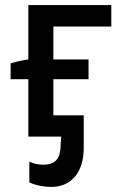

<svg xmlns="http://www.w3.org/2000/svg" viewBox="-20 -540 479 759"><path d="M96 181C123 194 158 199 182 199C262 199 311 141 311 45V-84H191V-227H330V-305H191V-435H420V-520H92V-305C69 -302 43 -296 22 -290V-227H92V0H222L220 27C220 87 200 111 151 111C131 111 113 107 96 99Z"/></svg>

Font: Fixel Display Medium
Style: Regular
Weight: 500
Designer: AlfaBravo + MacPaw
Foundry: Kyrylo Tkachov, Marchela Mozhyna, Serhii Makarenko, Maria Weinstein, Zakhar Kryvoshyya
Version: Version 1.211